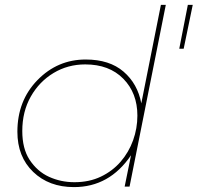

<svg xmlns="http://www.w3.org/2000/svg" viewBox="-20 -762 807 784"><path d="M282 2Q180 2 115.5 -60Q51 -122 51 -224Q51 -351 133 -435Q215 -519 330 -519Q427 -519 484.5 -469.5Q542 -420 557 -340L637 -742H657L509 0H489L515 -128Q427 2 282 2ZM730 -563H712L747 -742H767ZM284 -18Q344.5 -18 392 -40.8Q439.5 -63.5 472.8 -102Q506 -140.5 523.5 -189.2Q541 -238 541 -290Q541 -382 483.5 -440.5Q426 -499 328 -499Q257 -499 198.8 -464Q140.5 -429 105.8 -367.8Q71 -306.5 71 -227Q71 -155.5 100.5 -110Q132 -62 180.2 -40Q228.5 -18 284 -18Z"/></svg>

Font: Argentum Sans Thin
Style: Italic
Weight: 100
Italic angle: -11°
Designer: Julieta Ulanovsky (font), Cristiano Sobral (main changes and remaster)
Foundry: Julieta Ulanovsky (font), Cristiano Sobral (main changes and remaster)
Version: Version 2.007;June 15, 2022;FontCreator 14.0.0.2814 64-bit; 